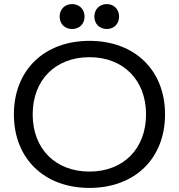

<svg xmlns="http://www.w3.org/2000/svg" viewBox="-20 -910 875 940"><path d="M418 10C640 10 788 -134 788 -350C788 -566 640 -710 418 -710C196 -710 48 -566 48 -350C48 -134 196 10 418 10ZM418 -70C251 -70 140 -182 140 -350C140 -518 251 -630 418 -630C584 -630 695 -518 695 -350C695 -182 584 -70 418 -70ZM333 -890C297 -890 272 -864 272 -829C272 -793 297 -768 333 -768C369 -768 394 -793 394 -829C394 -864 369 -890 333 -890ZM503 -890C467 -890 442 -864 442 -829C442 -793 467 -768 503 -768C538 -768 563 -793 563 -829C563 -864 538 -890 503 -890Z"/></svg>

Font: Gully
Style: Regular
Weight: 400
Designer: jaikishan Patel
Foundry: MagicType
Version: Version 1.000;Glyphs 3.2 (3242)